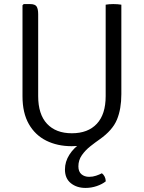

<svg xmlns="http://www.w3.org/2000/svg" viewBox="-20 -706 706 943"><path d="M90.5 -233V-680L96.5 -686H127.5Q152.5 -686 160 -673.8Q167.5 -661.5 167.5 -636.5V-234Q167.5 -144.5 211 -98Q254.5 -51.5 333 -51.5Q412 -51.5 455.5 -98Q499 -144.5 499 -234V-683Q506.5 -684.5 516.5 -685.2Q526.5 -686 536.5 -686Q547 -686 557.5 -685.2Q568 -684.5 576 -683V-243.5Q576 -171 554.5 -118.8Q533 -66.5 470 -22Q448.5 -7 424 12.2Q399.5 31.5 382.2 56Q365 80.5 365 111Q365 137 380 149.8Q395 162.5 418 162.5Q435.5 162.5 451.8 157Q468 151.5 480.5 145Q488.5 151 493.8 161.2Q499 171.5 499.5 184.5Q482.5 198.5 455.5 207.8Q428.5 217 400 217Q357 217 328 193.8Q299 170.5 299 126.5Q299 88 320.8 53.8Q342.5 19.5 380 -5L385 8Q373.5 10 359 11Q344.5 12 332 12Q262 12 207.2 -15.2Q152.5 -42.5 121.5 -97Q90.5 -151.5 90.5 -233Z"/></svg>

Font: Signika Light Light
Style: Regular
Weight: 300
Version: Version 2.001